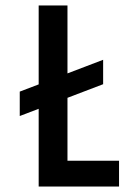

<svg xmlns="http://www.w3.org/2000/svg" viewBox="-20 -680 464 700"><path d="M52 -346 356 -462V-373L52 -257ZM121 0V-660H226V0ZM153 0V-94H414V0Z"/></svg>

Font: Bricolage Grotesque Condensed Medium
Style: Regular
Weight: 500
Width: 3
Designer: Mathieu Triay
Foundry: Atelier Triay
Version: Version 1.000;gftools[0.9.30]